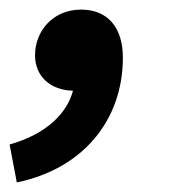

<svg xmlns="http://www.w3.org/2000/svg" viewBox="-47 -190 364 400"><path d="M-12 190C125 162 209 61 209 -70C209 -132 178 -170 122 -170C63 -170 26 -125 26 -75C26 -30 59 -2 105 -1C93 45 51 89 -27 111Z"/></svg>

Font: Source Sans Pro
Style: Bold Italic
Weight: 700
Italic angle: -11°
Designer: Paul D. Hunt
Foundry: Adobe Systems Incorporated
Version: Version 3.006;hotconv 1.0.111;makeotfexe 2.5.65597